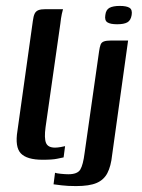

<svg xmlns="http://www.w3.org/2000/svg" viewBox="-20 -536 479 649"><path d="M124 4Q71 4 50.5 -17.5Q30 -39 39 -94L91 -465Q93 -481 97 -489.5Q101 -498 109.5 -501.5Q118 -505 134 -505H193Q192 -503 189 -489Q186 -475 184 -456L134 -106Q129 -69 135.5 -53Q142 -37 166 -37Q174 -37 185.5 -39Q197 -41 200 -42L195 -4Q189 -3 173.5 0.5Q158 4 124 4ZM237 93Q209 93 188.5 90.5Q168 88 161 87L166 48Q171 50 186 51.5Q201 53 211 53Q242 53 251.5 37Q261 21 266 -19L315 -363Q317 -377 320 -385Q323 -393 331.5 -396Q340 -399 355 -399H413L359 -12Q355 26 343 49Q331 72 306.5 82.5Q282 93 237 93ZM376 -454Q353 -454 343 -460.5Q333 -467 336 -485Q338 -503 350 -509.5Q362 -516 385 -516Q408 -516 418 -509.5Q428 -503 425 -485Q422 -467 410.5 -460.5Q399 -454 376 -454Z"/></svg>

Font: Genos Medium
Style: Italic
Weight: 500
Italic angle: -8°
Designer: Robert E. Leuschke
Foundry: Robert E. Leuschke
Version: Version 1.010